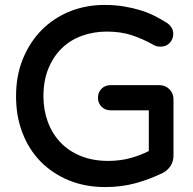

<svg xmlns="http://www.w3.org/2000/svg" viewBox="-20 -738 784 778"><path d="M403 -718Q446 -718 482 -712Q518 -706 549 -696.5Q580 -687 606.5 -673.5Q633 -660 657 -645Q665 -640 673.5 -628.5Q682 -617 682 -600Q682 -580 668 -564.5Q654 -549 630 -549Q615 -549 604 -555Q560 -580 515 -595Q470 -610 413 -610Q359 -610 312 -593Q265 -576 230.5 -542.5Q196 -509 176 -460Q156 -411 156 -348Q156 -293 173.5 -245Q191 -197 224.5 -161.5Q258 -126 307 -106Q356 -86 418 -86Q467 -86 508.5 -97.5Q550 -109 583 -126V-291H428Q406 -291 391.5 -305.5Q377 -320 377 -342Q377 -364 391.5 -378.5Q406 -393 428 -393H625Q650 -393 666.5 -376.5Q683 -360 683 -335V-108Q683 -84 671 -65.5Q659 -47 639 -37Q588 -12 530.5 4Q473 20 406 20Q325 20 258.5 -7.5Q192 -35 144.5 -83.5Q97 -132 71 -199.5Q45 -267 45 -348Q45 -432 73 -500Q101 -568 149 -616.5Q197 -665 262.5 -691.5Q328 -718 403 -718Z"/></svg>

Font: Varela Round Precious
Style: Medium
Weight: 500
Designer: Joe Prince
Foundry: Joe Prince
Version: Version 1.000